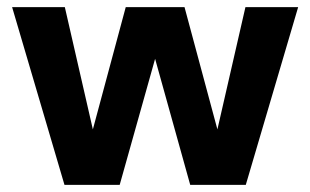

<svg xmlns="http://www.w3.org/2000/svg" viewBox="-20 -519 871 539"><path d="M161 0 14 -499H162L256 -89L223 -90L333 -499H498L608 -90L575 -89L669 -499H817L670 0H514L397 -420H434L316 0Z"/></svg>

Font: DM Sans 20pt Black
Style: Regular
Weight: 900
Version: Version 4.004;gftools[0.9.30]